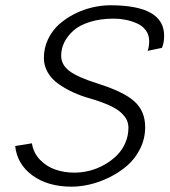

<svg xmlns="http://www.w3.org/2000/svg" viewBox="-20 -701 639 722"><path d="M408.2 -630.9Q430.2 -630.9 451.7 -626.7Q473.1 -622.6 494.1 -613.5Q515.1 -604.5 528.1 -587.2Q541 -569.8 541 -545.9Q541 -525.4 535.2 -509.8L588.9 -521Q597.2 -539.6 597.2 -566.9Q597.2 -681.2 395 -681.2Q362.3 -681.2 328.1 -673.3Q293.9 -665.5 261.2 -649.2Q228.5 -632.8 202.6 -609.9Q176.8 -586.9 160.9 -554Q145 -521 145 -482.9Q145 -453.1 160.2 -427.7Q175.3 -402.3 201.9 -384Q228.5 -365.7 257.3 -352.8Q286.1 -339.8 320.8 -330.1Q364.3 -317.4 393.8 -303.5Q423.3 -289.6 437.7 -275.1Q452.1 -260.7 457.5 -248Q462.9 -235.4 462.9 -220.2Q462.9 -189.9 450.9 -162.8Q439 -135.7 418.5 -115.7Q397.9 -95.7 371.8 -81.1Q345.7 -66.4 316.9 -59.1Q288.1 -51.8 259.8 -51.8Q222.2 -51.8 189 -63Q155.8 -74.2 130.6 -100.1Q105.5 -126 100.1 -162.1L37.1 -151.9Q44.4 -83 102.5 -41Q160.6 1 249 1Q281.2 1 317.4 -7.3Q353.5 -15.6 390.9 -33.9Q428.2 -52.2 458 -77.9Q487.8 -103.5 506.8 -141.4Q525.9 -179.2 525.9 -223.1Q525.9 -282.7 485.8 -319.3Q445.8 -356 346.2 -387.2Q270.5 -411.1 240.2 -434.6Q210 -458 210 -491.2Q210 -517.1 221.4 -541Q232.9 -564.9 255.6 -585.4Q278.3 -606 317.6 -618.4Q356.9 -630.9 408.2 -630.9Z"/></svg>

Font: Comic Neue Angular
Style: Italic
Weight: 400
Italic angle: -12°
Designer: Craig Rozynski
Foundry: Craig Rozynski
Version: Version 2.003